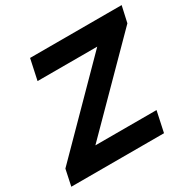

<svg xmlns="http://www.w3.org/2000/svg" viewBox="-189 -858 1021 1017"><g transform="rotate(-30 322.0 -350.0)"><path d="M-34 0 -13 -99 456 -574H91L118 -700H678L656 -601L186 -126H560L533 0Z"/></g></svg>

Font: Red Hat Display
Style: Bold Italic
Weight: 700
Italic angle: -12°
Designer: Pentagram / MCKL
Foundry: Pentagram / MCKL
Version: Version 1.003; Red Hat Display Bold Italic